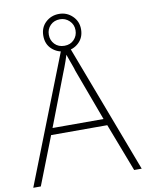

<svg xmlns="http://www.w3.org/2000/svg" viewBox="-96 -960 782 1027"><g transform="rotate(-10 295.0 -446.0)"><path d="M0 0 281 -716H318L589 0H548L448 -261H143L41 0ZM157 -297H434L330 -578Q327 -590 321.5 -604.5Q316 -619 310 -636Q304 -653 298 -670Q293 -654 287.5 -637.5Q282 -621 276 -606Q270 -591 265 -578ZM297 -690Q255 -690 224.5 -717.5Q194 -745 194 -791Q194 -836 224 -864Q254 -892 297 -892Q339 -892 369 -863Q399 -834 399 -791Q399 -746 369 -718Q339 -690 297 -690ZM297 -719Q329 -719 349 -740Q369 -761 369 -791Q369 -822 347.5 -842.5Q326 -863 297 -863Q265 -863 244.5 -842.5Q224 -822 224 -791Q224 -761 244 -740Q264 -719 297 -719Z"/></g></svg>

Font: Noto Sans Symbols ExtraLight
Style: Regular
Weight: 250
Version: Version 2.002